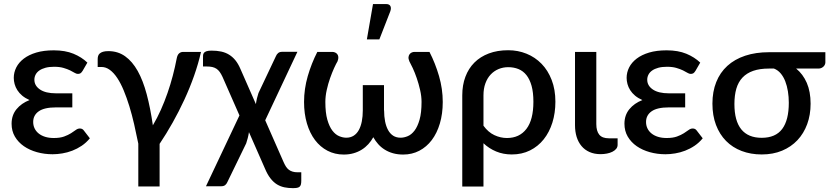

<svg xmlns="http://www.w3.org/2000/svg" viewBox="-20 -772 4186 969"><path d="M433.5 -74Q415 -51.5 392.2 -36.2Q369.5 -21 344.8 -11.5Q320 -2 294.5 2.2Q269 6.5 245.5 6.5Q204 6.5 166.5 -4Q129 -14.5 100.5 -34.2Q72 -54 55.2 -82.5Q38.5 -111 38.5 -147.5Q38.5 -190.5 63.2 -220.8Q88 -251 129 -267Q107.5 -276.5 92.2 -289.2Q77 -302 67.5 -317Q58 -332 53.8 -347.8Q49.5 -363.5 49.5 -379Q49.5 -406.5 62.2 -431.8Q75 -457 100.2 -476.2Q125.5 -495.5 163.2 -506.8Q201 -518 251.5 -518Q309 -518 350.8 -500.8Q392.5 -483.5 421 -456L397 -414.5Q391 -405 385.8 -402Q380.5 -399 373 -399Q365.5 -399 356.5 -404.5Q347.5 -410 333.8 -416.8Q320 -423.5 300.5 -429.2Q281 -435 253 -435Q228 -435 209.5 -430Q191 -425 178.5 -416.2Q166 -407.5 159.8 -395.5Q153.5 -383.5 153.5 -369.5Q153.5 -339.5 182 -320.2Q210.5 -301 262.5 -301H345V-230H262.5Q203.5 -230 175.5 -210.2Q147.5 -190.5 147.5 -156.5Q147.5 -139 154.5 -124.2Q161.5 -109.5 175 -98.5Q188.5 -87.5 207.8 -81.5Q227 -75.5 251.5 -75.5Q283 -75.5 303.5 -83Q324 -90.5 338.2 -99.5Q352.5 -108.5 362.5 -116Q372.5 -123.5 383 -123.5Q396 -123.5 403 -113.5Z M994.5 -510Q981 -450.5 959.5 -389.5Q938 -328.5 910.5 -269Q883 -209.5 851.2 -153Q819.5 -96.5 785.5 -46V169H678V-47Q668 -97 657 -145Q646 -193 632.8 -236Q619.5 -279 604.5 -315.2Q589.5 -351.5 572 -378Q554.5 -404.5 534.5 -419.2Q514.5 -434 492 -434H473V-474Q473 -482 475.2 -489.5Q477.5 -497 483.5 -502.2Q489.5 -507.5 500 -510.8Q510.5 -514 527 -514Q575 -514 611.5 -488Q648 -462 675 -413.8Q702 -365.5 720.5 -296Q739 -226.5 751.5 -139.5Q773.5 -176.5 792 -218Q810.5 -259.5 825.5 -302.8Q840.5 -346 852 -389.8Q863.5 -433.5 871.5 -475.5Q875 -495 883.8 -502.5Q892.5 -510 904 -510Z M1500.5 97.5V140.5Q1500.5 152 1498.5 159.2Q1496.5 166.5 1491.8 170.5Q1487 174.5 1478.8 176Q1470.5 177.5 1458 177.5Q1436 177.5 1416 173.5Q1396 169.5 1378.2 158.8Q1360.5 148 1345 128.2Q1329.5 108.5 1316.5 77L1236.5 -105Q1234 -89 1230.2 -74.5Q1226.5 -60 1222.5 -48.5L1127.5 147Q1124 155.5 1116.8 161.8Q1109.5 168 1096 168H1019.5L1188.5 -189.5L1103 -384Q1096 -399 1088.8 -409Q1081.5 -419 1072.5 -425Q1063.5 -431 1051.5 -433.8Q1039.5 -436.5 1022.5 -436.5H1004.5V-476Q1004.5 -484.5 1004.8 -491.8Q1005 -499 1008.8 -504.5Q1012.5 -510 1021.5 -513.2Q1030.5 -516.5 1048 -516.5Q1074.5 -516.5 1096.5 -511.8Q1118.5 -507 1136.2 -496Q1154 -485 1168 -467.8Q1182 -450.5 1193 -425L1271.5 -246.5Q1273.5 -262 1277 -276.5Q1280.5 -291 1284.5 -302.5L1373 -489.5Q1376.5 -498 1383.8 -504.2Q1391 -510.5 1404.5 -510.5H1481L1318.5 -165L1411 45.5Q1417 59 1423.2 68.8Q1429.5 78.5 1437.8 84.8Q1446 91 1456.8 94.2Q1467.5 97.5 1482 97.5Z M2147.5 -510Q2177 -452.5 2195.8 -387.8Q2214.5 -323 2214.5 -257.5Q2214.5 -198 2200 -149Q2185.5 -100 2159.2 -65.2Q2133 -30.5 2096.2 -11.2Q2059.5 8 2015 8Q1987 8 1963.8 1.5Q1940.5 -5 1921.8 -16.8Q1903 -28.5 1888.8 -44.5Q1874.5 -60.5 1864 -79.5Q1853.5 -60.5 1839 -44.5Q1824.5 -28.5 1805.8 -16.8Q1787 -5 1764.2 1.5Q1741.5 8 1714.5 8Q1670 8 1633 -11.2Q1596 -30.5 1569.8 -65.2Q1543.5 -100 1529 -149Q1514.5 -198 1514.5 -257.5Q1514.5 -323 1533.2 -387.8Q1552 -452.5 1581.5 -510H1658Q1663.5 -510 1670.2 -507.5Q1677 -505 1681.8 -499.2Q1686.5 -493.5 1687.5 -484.5Q1688.5 -475.5 1683.5 -462.5Q1676.5 -451 1666.2 -428.5Q1656 -406 1646 -377.8Q1636 -349.5 1629 -318Q1622 -286.5 1622 -257.5Q1622 -203 1632 -168Q1642 -133 1657.5 -112.8Q1673 -92.5 1691.8 -84.8Q1710.5 -77 1727.5 -77Q1749 -77 1765 -87.2Q1781 -97.5 1791 -115.8Q1801 -134 1806 -159.2Q1811 -184.5 1811 -215V-342.5H1918V-215H1918.5Q1918.5 -184.5 1923.5 -159.2Q1928.5 -134 1938.5 -115.8Q1948.5 -97.5 1964.2 -87.2Q1980 -77 2002 -77Q2019 -77 2037.8 -84.8Q2056.5 -92.5 2072 -112.8Q2087.5 -133 2097.5 -168Q2107.5 -203 2107.5 -257.5Q2107.5 -286.5 2100.2 -318Q2093 -349.5 2083.2 -377.8Q2073.5 -406 2063 -428.5Q2052.5 -451 2046 -462.5Q2040.5 -475.5 2041.8 -484.5Q2043 -493.5 2047.8 -499.2Q2052.5 -505 2059 -507.5Q2065.5 -510 2071 -510ZM1831.5 -573 1862.5 -751.5H1929Q1944.5 -751.5 1950 -741.8Q1955.5 -732 1950 -715.5L1894.5 -573Z M2420 -137.5Q2444 -104.5 2475 -90Q2506 -75.5 2538.5 -75.5Q2601.5 -75.5 2636.8 -121.5Q2672 -167.5 2672 -258.5Q2672 -305.5 2662.8 -338.8Q2653.5 -372 2636.8 -393Q2620 -414 2596.5 -423.5Q2573 -433 2545 -433Q2519 -433 2496.2 -423.5Q2473.5 -414 2456.5 -396Q2439.5 -378 2429.8 -351.5Q2420 -325 2420 -290.5ZM2313 -290.5Q2313 -342.5 2328.8 -384.5Q2344.5 -426.5 2374.2 -456.2Q2404 -486 2447 -502.2Q2490 -518.5 2545 -518.5Q2594 -518.5 2637.2 -501Q2680.5 -483.5 2713 -450.2Q2745.5 -417 2764.2 -368.5Q2783 -320 2783 -258.5Q2783 -202 2767.8 -153.2Q2752.5 -104.5 2724 -68.8Q2695.5 -33 2654.8 -12.8Q2614 7.5 2563 7.5Q2520 7.5 2484 -7.5Q2448 -22.5 2420 -49V169.5H2313Z M2882 -510H2989.5V-146Q2989.5 -110.5 3004.5 -92.2Q3019.5 -74 3053 -74H3097V-41Q3097 -29.5 3089.8 -20.8Q3082.5 -12 3070.5 -6Q3058.5 0 3043 3Q3027.5 6 3011 6Q2979.5 6 2955.2 -4.8Q2931 -15.5 2914.8 -35Q2898.5 -54.5 2890.2 -81.2Q2882 -108 2882 -140Z M3526.5 -74Q3508 -51.5 3485.2 -36.2Q3462.5 -21 3437.8 -11.5Q3413 -2 3387.5 2.2Q3362 6.5 3338.5 6.5Q3297 6.5 3259.5 -4Q3222 -14.5 3193.5 -34.2Q3165 -54 3148.2 -82.5Q3131.5 -111 3131.5 -147.5Q3131.5 -190.5 3156.2 -220.8Q3181 -251 3222 -267Q3200.5 -276.5 3185.2 -289.2Q3170 -302 3160.5 -317Q3151 -332 3146.8 -347.8Q3142.5 -363.5 3142.5 -379Q3142.5 -406.5 3155.2 -431.8Q3168 -457 3193.2 -476.2Q3218.5 -495.5 3256.2 -506.8Q3294 -518 3344.5 -518Q3402 -518 3443.8 -500.8Q3485.5 -483.5 3514 -456L3490 -414.5Q3484 -405 3478.8 -402Q3473.5 -399 3466 -399Q3458.5 -399 3449.5 -404.5Q3440.5 -410 3426.8 -416.8Q3413 -423.5 3393.5 -429.2Q3374 -435 3346 -435Q3321 -435 3302.5 -430Q3284 -425 3271.5 -416.2Q3259 -407.5 3252.8 -395.5Q3246.5 -383.5 3246.5 -369.5Q3246.5 -339.5 3275 -320.2Q3303.5 -301 3355.5 -301H3438V-230H3355.5Q3296.5 -230 3268.5 -210.2Q3240.5 -190.5 3240.5 -156.5Q3240.5 -139 3247.5 -124.2Q3254.5 -109.5 3268 -98.5Q3281.5 -87.5 3300.8 -81.5Q3320 -75.5 3344.5 -75.5Q3376 -75.5 3396.5 -83Q3417 -90.5 3431.2 -99.5Q3445.5 -108.5 3455.5 -116Q3465.5 -123.5 3476 -123.5Q3489 -123.5 3496 -113.5Z M3861 -426Q3814.5 -426 3781.5 -414.5Q3748.5 -403 3727.2 -380.5Q3706 -358 3696.2 -324.5Q3686.5 -291 3686.5 -247Q3686.5 -162 3721.2 -119.2Q3756 -76.5 3824 -76.5Q3894 -76.5 3927.5 -121Q3961 -165.5 3961 -253.5Q3961 -283 3956.5 -311Q3952 -339 3943 -362Q3934 -385 3919.8 -401.8Q3905.5 -418.5 3886 -426ZM4145.5 -508.5V-457Q4145.5 -452 4143.2 -446.5Q4141 -441 4136.5 -436.5Q4132 -432 4125.5 -429Q4119 -426 4111 -426H3998Q4032.5 -398 4051.8 -353.8Q4071 -309.5 4071 -248.5Q4071 -192.5 4053.8 -145.5Q4036.5 -98.5 4004.5 -64.5Q3972.5 -30.5 3927 -11.5Q3881.5 7.5 3824.5 7.5Q3769 7.5 3723 -10Q3677 -27.5 3644.2 -60.8Q3611.5 -94 3593.5 -141.5Q3575.5 -189 3575.5 -249Q3575.5 -309.5 3594.8 -357.8Q3614 -406 3650.8 -439.5Q3687.5 -473 3740.8 -490.8Q3794 -508.5 3861.5 -508.5Z"/></svg>

Font: Lato 2
Style: Regular
Weight: 600
Designer: Lukasz Dziedzic with Adam Twardoch and Botio Nikoltchev
Foundry: tyPoland Lukasz Dziedzic
Version: Version 2.015; 2015-08-06; http://www.latofonts.com/